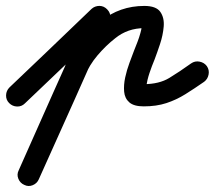

<svg xmlns="http://www.w3.org/2000/svg" viewBox="-58 -322 724 648"><path d="M26 27Q15 38 -0.5 37.5Q-16 37 -27 26Q-38 15 -37.5 -0.5Q-37 -16 -26 -27Q6 -58 38.5 -88.5Q71 -119 103 -150Q140 -186 177 -221Q214 -256 251 -292Q262 -302 277.5 -302Q293 -302 304 -290Q315 -279 314.5 -263.5Q314 -248 303 -237Q266 -202 229 -166.5Q192 -131 155 -96Q123 -65 90.5 -34.5Q58 -4 26 27Q26 27 26 27Q26 27 26 27ZM292 -299Q306 -292 312 -277.5Q318 -263 311 -249Q252 -116 192.5 17Q133 150 73 283Q67 297 52.5 303Q38 309 24 302Q10 296 4 281.5Q-2 267 5 253Q64 120 123.5 -13.5Q183 -147 243 -280Q249 -294 263.5 -299.5Q278 -305 292 -299ZM228 -64Q222 -49 208 -42.5Q194 -36 180 -42Q165 -48 158.5 -62Q152 -76 158 -90Q176 -138 210 -179Q244 -220 283 -251Q346 -302 429 -302Q469 -302 483 -282Q497 -262 494.5 -232.5Q492 -203 482 -173Q472 -143 464 -122Q454 -98 446.5 -75.5Q439 -53 435 -28Q434 -26 433 -29.5Q432 -33 431 -34Q429 -36 426.5 -37Q424 -38 427 -38Q479 -38 513.5 -59Q548 -80 587 -108Q600 -117 615.5 -114Q631 -111 640 -99Q649 -86 646 -70.5Q643 -55 631 -46Q598 -23 567.5 -4Q537 15 503.5 26Q470 37 427 37Q394 37 378.5 23.5Q363 10 361 -12.5Q359 -35 364.5 -60.5Q370 -86 379 -110Q388 -134 394 -150Q400 -165 406 -180.5Q412 -196 416 -211Q419 -222 420 -229Q421 -233 421 -236Q421 -236 421 -237Q423 -237 423 -234.5Q423 -232 425 -231Q426 -229 429 -228Q432 -227 429 -227Q373 -227 331 -193Q299 -168 271 -135Q243 -102 228 -64Q228 -64 228 -64Q228 -64 228 -64Z"/></svg>

Font: FRB American Cursive Guidelines Arrows Extrabold
Style: Bold Italic
Weight: 800
Italic angle: -25°
Version: Version 2.0;Modular Font Editor K font №1